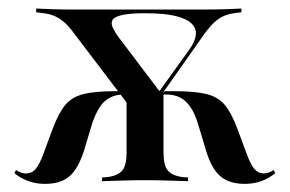

<svg xmlns="http://www.w3.org/2000/svg" viewBox="-20 -435 696 461"><path d="M307.3 -158.1 157.3 -355.6Q143.5 -374.2 131.5 -383.9Q119.4 -393.5 107.3 -398Q95.2 -402.4 79 -404L66.9 -405.6V-414.5Q82.3 -413.7 105.2 -412.9Q128.2 -412.1 156.5 -412.1H158.9H469.4Q498.4 -412.1 521.8 -412.9Q545.2 -413.7 559.7 -414.5V-405.6L547.6 -404Q532.3 -402.4 519.8 -397.6Q507.3 -392.7 496 -382.7Q484.7 -372.6 471 -354L333.1 -158.1ZM87.9 6.5Q46 6.5 14.5 -19.4L18.5 -26.6Q31.5 -18.5 41.9 -18.5Q56.5 -18.5 65.7 -29.4Q75 -40.3 84.7 -66.9L106.5 -125.8Q121 -164.5 137.1 -183.5Q153.2 -202.4 181 -209.3Q208.9 -216.1 259.7 -216.1H279L284.7 -208.1H276.6Q258.9 -208.1 244.4 -200.8Q229.8 -193.5 219.8 -178.2Q209.7 -162.9 201.6 -139.5L181.5 -72.6Q167.7 -29.8 146.8 -11.7Q125.8 6.5 87.9 6.5ZM328.2 -2.4Q301.6 -2.4 277.4 -1.6Q253.2 -0.8 225 0V-8.9L237.1 -9.7Q262.9 -12.9 273.4 -25.4Q283.9 -37.9 283.9 -68.5V-210.5L337.9 -174.2L372.6 -218.5V-68.5Q372.6 -37.9 383.1 -25.4Q393.5 -12.9 419.4 -9.7L431.5 -8.9V0Q403.2 -0.8 379 -1.6Q354.8 -2.4 328.2 -2.4H327.4ZM567.7 6.5Q530.6 6.5 509.3 -11.7Q487.9 -29.8 475 -72.6L454.8 -139.5Q447.6 -162.9 437.1 -178.2Q426.6 -193.5 412.5 -200.8Q398.4 -208.1 379.8 -208.1H369.4L375.8 -216.1H396.8Q447.6 -216.1 475.4 -209.3Q503.2 -202.4 519.4 -183.5Q535.5 -164.5 550 -125.8L571.8 -66.9Q581.5 -40.3 590.7 -29.4Q600 -18.5 613.7 -18.5Q624.2 -18.5 637.1 -26.6L641.1 -19.4Q609.7 6.5 567.7 6.5ZM354 -204 434.7 -316.1Q447.6 -333.9 450 -349.6Q452.4 -365.3 441.1 -377.4Q429.8 -389.5 402.4 -396.4Q375 -403.2 328.2 -403.2Q291.1 -403.2 272.6 -398.8Q254 -394.4 250 -386.7Q246 -379 250.8 -368.5Q255.6 -358.1 264.5 -346L367.7 -209.7Z"/></svg>

Font: Playfair 144pt SemiCondensed Medium
Style: Regular
Weight: 500
Width: 4
Designer: Claus Eggers Sørensen
Foundry: Claus Eggers Sørensen
Version: Version 2.203